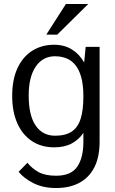

<svg xmlns="http://www.w3.org/2000/svg" viewBox="-20 -738 587 977"><path d="M265.6 218.8Q198.2 218.8 149.4 193.6Q100.6 168.5 74.7 136.2L119.6 90.3Q144 120.6 177.7 138.4Q211.4 156.2 265.6 156.2Q341.3 156.2 372.8 110.6Q404.3 64.9 404.3 -16.1V-62Q381.8 -27.8 345.2 -8.1Q308.6 11.7 255.9 11.7Q189.9 11.7 141.8 -20.5Q93.8 -52.7 67.9 -111.3Q42 -169.9 42 -249Q42 -334.5 69.6 -392.6Q97.2 -450.7 145.3 -480.5Q193.4 -510.3 254.9 -510.3Q307.6 -510.3 346.2 -486.1Q384.8 -461.9 408.2 -419.9L416 -499.5H486.8V-16.6Q486.8 60.5 460.4 112.8Q434.1 165 384.5 191.9Q335 218.8 265.6 218.8ZM260.3 -47.4Q314 -47.4 345.5 -68.8Q377 -90.3 390.6 -134.5Q404.3 -178.7 404.3 -246.6Q404.3 -305.7 393.3 -345.2Q382.3 -384.8 362.5 -408.2Q342.8 -431.6 316.7 -441.7Q290.5 -451.7 259.8 -451.7Q197.8 -451.7 161.9 -399.2Q126 -346.7 126 -252Q126 -150.9 161.4 -99.1Q196.8 -47.4 260.3 -47.4ZM271 -561.5 215.8 -562 315.4 -717.8H429.2Z"/></svg>

Font: Pontano Sans
Style: Regular
Weight: 400
Designer: Vernon Adams
Foundry: Vernon Adams
Version: Version 2.001